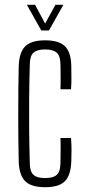

<svg xmlns="http://www.w3.org/2000/svg" viewBox="-20 -774 364 800"><path d="M58 -101Q56 -194 56 -299Q56 -404 58 -498Q60 -556 85 -581Q110 -606 168 -606Q226 -606 251 -581Q276 -556 277 -499Q277 -479 277.5 -454Q278 -429 276 -402H232Q233 -430 232.5 -456Q232 -482 232 -502Q232 -540 217 -554Q202 -568 168 -568Q134 -568 119 -554Q104 -540 104 -502Q102 -425 101.5 -362.5Q101 -300 101.5 -237.5Q102 -175 104 -98Q104 -60 119 -46Q134 -32 168 -32Q202 -32 217 -46Q232 -60 232 -98Q232 -119 232.5 -144Q233 -169 232 -199H276Q278 -172 278 -147Q278 -122 277 -101Q275 -44 250.5 -19Q226 6 168 6Q110 6 85 -19Q60 -44 58 -101ZM92 -754H126L168 -676L211 -754H244L184 -647H152Z"/></svg>

Font: Big Shoulders Display Light
Style: Regular
Weight: 300
Designer: Patric King
Foundry: XO Type Co
Version: Version 1.000; ttfautohint (v1.8.2)